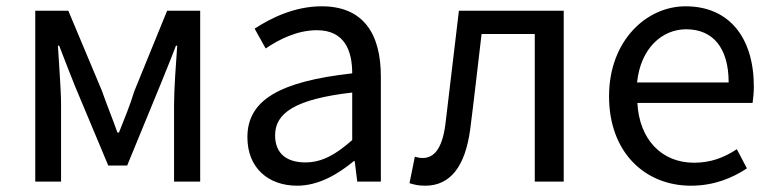

<svg xmlns="http://www.w3.org/2000/svg" viewBox="-20 -577 2457 610"><path d="M92 0H174V-245C174 -293 167 -376 164 -432H168C184 -390 202 -344 218 -304L324 -51H384L488 -304C504 -344 523 -389 539 -432H543C539 -376 533 -293 533 -245V0H616V-543H511L407 -288C393 -242 375 -199 358 -156H353C338 -199 320 -242 304 -288L197 -543H92Z M924 13C991 13 1052 -22 1104 -65H1107L1115 0H1190V-334C1190 -469 1135 -557 1002 -557C914 -557 838 -518 789 -486L824 -423C867 -452 924 -481 987 -481C1076 -481 1099 -414 1099 -344C868 -318 766 -259 766 -141C766 -43 833 13 924 13ZM950 -61C896 -61 854 -85 854 -147C854 -217 916 -262 1099 -283V-132C1046 -85 1002 -61 950 -61Z M1331 13C1410 13 1458 -47 1474 -167C1487 -268 1498 -369 1510 -469H1679V0H1771V-543H1438C1424 -426 1410 -308 1396 -190C1387 -110 1362 -75 1323 -75C1313 -75 1306 -77 1298 -79L1281 5C1297 10 1310 13 1331 13Z M2175 13C2248 13 2306 -11 2353 -42L2321 -103C2280 -76 2238 -60 2185 -60C2082 -60 2011 -134 2005 -250H2371C2373 -264 2375 -282 2375 -302C2375 -457 2297 -557 2158 -557C2034 -557 1915 -448 1915 -271C1915 -92 2030 13 2175 13ZM2004 -315C2015 -423 2083 -484 2160 -484C2245 -484 2295 -425 2295 -315Z"/></svg>

Font: Noto Sans Mono CJK SC
Style: Regular
Weight: 400
Designer: Ryoko NISHIZUKA 西塚涼子 (kana, bopomofo & ideographs); Paul D. Hunt (Latin, Greek & Cyrillic); Sandoll Communications 산돌커뮤니
Foundry: Adobe
Version: Version 2.004;hotconv 1.0.118;makeotfexe 2.5.65603